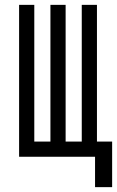

<svg xmlns="http://www.w3.org/2000/svg" viewBox="-20 -645 481 790"><path d="M121.1 -625V-62.5H187.5V-625H250V-62.5H316.4V-625H378.9V-62.5H441.4V125H371.1V0H58.6V-625Z"/></svg>

Font: Sudo Variable
Style: Regular
Weight: 400
Monospace: yes
Designer: Jens Kutilek
Foundry: Jens Kutilek
Version: Version 0.040